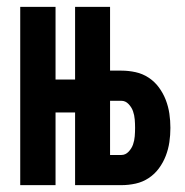

<svg xmlns="http://www.w3.org/2000/svg" viewBox="-20 -540 540 560"><path d="M39 0V-520H142V-308H199V-520H301V-334H334Q355 -334 375.5 -329.5Q396 -325 413.5 -313.5Q431 -302 443.5 -285Q456 -268 463.5 -248.5Q471 -229 474 -208.5Q477 -188 477 -167Q477 -146 474 -125.5Q471 -105 463.5 -85.5Q456 -66 443.5 -49Q431 -32 413.5 -20.5Q396 -9 375.5 -4.5Q355 0 334 0H199V-212H142V0ZM334 -88Q346 -88 355 -97.5Q364 -107 368 -118.5Q372 -130 373 -142.5Q374 -155 374 -167Q374 -179 373 -191.5Q372 -204 368 -215.5Q364 -227 355 -236.5Q346 -246 334 -246H301V-88Z"/></svg>

Font: Iosevka Curly
Style: Bold
Weight: 700
Monospace: yes
Designer: Belleve Invis
Foundry: Belleve Invis
Version: Version 22.1.2; ttfautohint (v1.8.4)